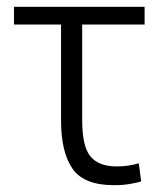

<svg xmlns="http://www.w3.org/2000/svg" viewBox="-20 -536 466 563"><path d="M314 7Q226 7 192.5 -41.5Q159 -90 159 -183V-464H21V-516H404V-464H221V-184Q221 -106 245.5 -77Q270 -48 322 -48Q342 -48 357 -50.5Q372 -53 387 -57L394 -4Q381 0 360.5 3.5Q340 7 314 7Z"/></svg>

Font: Ubuntu Sans Light
Style: Regular
Weight: 300
Designer: Dalton Maag Ltd
Foundry: Dalton Maag Ltd
Version: Version 1.006; ttfautohint (v1.8.4.7-5d5b)